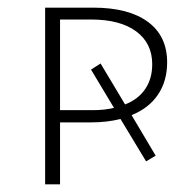

<svg xmlns="http://www.w3.org/2000/svg" viewBox="-20 -482 506 502"><path d="M324 -181 387 -75 362 -60 295 -171Q261 -162 217 -162H137V0H98V-462H224Q316 -462 366.5 -425Q417 -388 417 -319Q417 -270 393 -234.5Q369 -199 324 -181ZM278 -200 218 -300 243 -316 307 -209Q341 -222 359.5 -249Q378 -276 378 -314Q378 -369 336 -400Q294 -431 218 -431H137V-194H223Q254 -194 278 -200Z"/></svg>

Font: Ysabeau SC Light
Style: Regular
Weight: 300
Designer: Christian Thalmann (Catharsis Fonts)
Version: Version 0.003